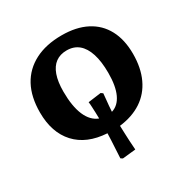

<svg xmlns="http://www.w3.org/2000/svg" viewBox="-158 -664 939 962"><g transform="rotate(-30 312.0 -183.0)"><path d="M282 161 271 154Q273 123 274 98.5Q275 74 276.5 53Q278 32 278 13Q162 6 99.5 -62Q37 -130 37 -246Q37 -336 70.5 -398Q104 -460 168.5 -493.5Q233 -527 324 -527Q408 -527 467 -496.5Q526 -466 557 -408Q588 -350 588 -268Q588 -187 560 -127Q532 -67 479 -32Q426 3 351 12Q352 33 352.5 55Q353 77 354.5 101Q356 125 358 153ZM351 -69Q391 -81 412 -126Q433 -171 433 -247Q433 -313 418.5 -358Q404 -403 376.5 -426Q349 -449 308 -449Q270 -449 244 -430Q218 -411 204.5 -373Q191 -335 191 -278Q191 -193 213.5 -140.5Q236 -88 279 -72Q279 -91 278 -108Q277 -125 276.5 -141Q276 -157 274 -169L349 -179L360 -171Q359 -157 357 -139Q355 -121 353.5 -103Q352 -85 351 -69Z"/></g></svg>

Font: Literata 18pt
Style: Bold
Weight: 700
Designer: Latin by Veronika Burian and Jose Scaglione. Greek by Irene Vlachou. Cyrillic by Vera Evstafieva.
Foundry: TypeTogether
Version: Version 3.103;gftools[0.9.29]